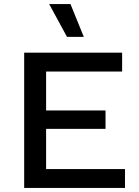

<svg xmlns="http://www.w3.org/2000/svg" viewBox="-20 -917 676 937"><path d="M324 -897 389 -737H307L220 -897ZM98 0V-660H576V-568H205V-378H495V-288H205V-92H590V0Z"/></svg>

Font: Elaine Sans Medium
Style: Regular
Weight: 500
Designer: Wei Huang
Foundry: Wei Huang
Version: Version 2.001;PS 002.001;hotconv 1.0.88;makeotf.lib2.5.64775